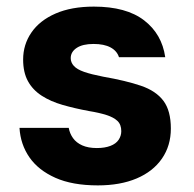

<svg xmlns="http://www.w3.org/2000/svg" viewBox="-20 -549 586 581"><path d="M276 12Q199 12 147.5 -11Q96 -34 69 -73Q42 -112 39 -162H188Q191 -145 201 -131Q211 -117 229 -109Q247 -101 273 -101Q297 -101 314 -107.5Q331 -114 339 -126Q347 -138 347 -152Q347 -172 335.5 -183Q324 -194 302 -201Q280 -208 249 -213Q206 -221 169.5 -231.5Q133 -242 106 -259.5Q79 -277 64.5 -303.5Q50 -330 50 -369Q50 -414 75 -450.5Q100 -487 148 -508Q196 -529 264 -529Q362 -529 416 -487.5Q470 -446 480 -376H340Q334 -395 314.5 -405.5Q295 -416 263 -416Q230 -416 212 -404Q194 -392 194 -373Q194 -360 203.5 -349.5Q213 -339 234.5 -331.5Q256 -324 292 -317Q361 -305 406.5 -289.5Q452 -274 474.5 -244Q497 -214 497 -160Q497 -108 470 -69Q443 -30 393.5 -9Q344 12 276 12Z"/></svg>

Font: DM Sans 11pt Black
Style: Regular
Weight: 900
Version: Version 4.004;gftools[0.9.30]